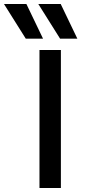

<svg xmlns="http://www.w3.org/2000/svg" viewBox="-93 -948 433 968"><path d="M106 -696H214V0H106ZM-73 -928H40L124 -753H37ZM100 -928H213L297 -753H210Z"/></svg>

Font: Amiko SemiBold
Style: Regular
Weight: 600
Designer: Pablo Impallari, Rodrigo Fuenzalida, Andres Torresi
Foundry: Impallari Type
Version: Version 1.001; ttfautohint (v1.3)